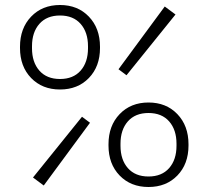

<svg xmlns="http://www.w3.org/2000/svg" viewBox="-20 -734 834 768"><path d="M639 -708 682 -676 486 -433 454 -457ZM155 8 112 -24 308 -267 340 -243ZM60 -547Q60 -621 104.5 -667.5Q149 -714 220 -714Q291 -714 335.5 -667.5Q380 -621 380 -547V-542Q380 -468 335.5 -422Q291 -376 220 -376Q149 -376 104.5 -422Q60 -468 60 -542ZM108 -541Q108 -485 137.5 -451.5Q167 -418 220 -418Q273 -418 302.5 -451.5Q332 -485 332 -541V-549Q332 -605 302.5 -638.5Q273 -672 220 -672Q167 -672 137.5 -638.5Q108 -605 108 -549ZM414 -157Q414 -231 458.5 -277.5Q503 -324 574 -324Q645 -324 689.5 -277.5Q734 -231 734 -157V-152Q734 -78 689.5 -32Q645 14 574 14Q503 14 458.5 -32Q414 -78 414 -152ZM462 -151Q462 -95 491.5 -61.5Q521 -28 574 -28Q627 -28 656.5 -61.5Q686 -95 686 -151V-159Q686 -215 656.5 -248.5Q627 -282 574 -282Q521 -282 491.5 -248.5Q462 -215 462 -159Z"/></svg>

Font: Space Grotesk Variable
Style: Regular
Weight: 400
Designer: Florian Karsten (Space Grotesk), Colophon Foundry (Space Mono)
Foundry: Florian Karsten
Version: Version 1.106